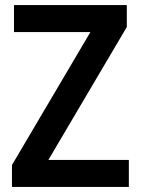

<svg xmlns="http://www.w3.org/2000/svg" viewBox="-20 -734 553 754"><path d="M27 0V-86L335 -608H35V-714H478V-628L170 -106H486V0Z"/></svg>

Font: Noto Sans Georgian SemiCondensed Semi
Style: Regular
Weight: 600
Width: 4
Designer: Monotype Design Team
Foundry: Monotype Imaging Inc.
Version: Version 1.901